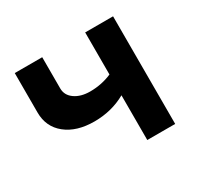

<svg xmlns="http://www.w3.org/2000/svg" viewBox="-112 -619 775 751"><g transform="rotate(-30 275.5 -243.0)"><path d="M211 -166Q131 -166 83 -204.5Q35 -243 35 -308V-486H159V-345Q159 -314 186 -295Q213 -276 255 -276Q307 -276 353 -296V-486H479V0H353V-202Q289 -166 211 -166Z"/></g></svg>

Font: Cantarell
Style: Bold
Weight: 700
Designer: Dave Crossland, Nikolaus Waxweiler, Florian Fecher, Jacques Le Bailly, Eben Sorkin, Alexei Vanyashin, Alexios Zavras, Em
Version: Version 0.303